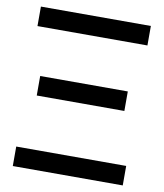

<svg xmlns="http://www.w3.org/2000/svg" viewBox="-81 -777 718 843"><g transform="rotate(10 278.5 -355.5)"><path d="M33.2 0H523.4V-86.9H33.2ZM83 -323.2H473.6V-410.2H83ZM33.2 -624H523.4V-710.9H33.2Z"/></g></svg>

Font: Roboto Flex
Style: Regular
Weight: 400
Designer: Berlow after Robertson
Foundry: Google
Version: Version 3.200;gftools[0.9.32]